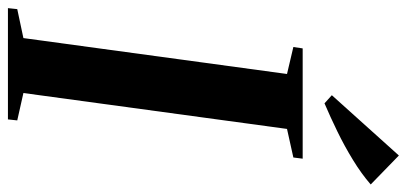

<svg xmlns="http://www.w3.org/2000/svg" viewBox="-307 -735 1026 484"><g transform="rotate(90 206.0 -493.0)"><path d="M-15.5 0 -13 -23.5 60 -39 150.5 -703.5 82.5 -719.5 86 -743H364L361 -719.5L289 -703.5L198.5 -39L267.5 -23.5L265 0ZM224.5 -798 204 -816.5 356 -985.5 429 -914.5Q402 -891 367.2 -869.8Q332.5 -848.5 295.5 -830.5Q258.5 -812.5 224.5 -798Z"/></g></svg>

Font: Merriweather 120pt SemiBold
Style: Italic
Weight: 600
Italic angle: -7.8°
Version: Version 2.101